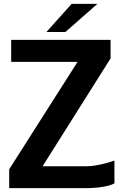

<svg xmlns="http://www.w3.org/2000/svg" viewBox="-20 -977 656 997"><path d="M574.2 -143.1V-24.9Q553.7 -13.7 518.6 -7.6Q483.4 -1.5 458 -1L433.1 0H27.8V-98.1L382.8 -655.8H38.1V-770H554.2V-673.8L201.2 -113.8H435.1Q441.9 -113.8 454.1 -114.7Q466.3 -115.7 502.7 -123Q539.1 -130.4 574.2 -143.1ZM352.1 -957H485.8L319.8 -811H221.2Z"/></svg>

Font: Junction Bold
Style: Bold
Weight: 700
Designer: Caroline Hadilaksono
Foundry: Caroline Hadilaksono
Version: Version 001.001